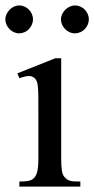

<svg xmlns="http://www.w3.org/2000/svg" viewBox="-35 -695 351 715"><path d="M295.9 -623Q295.9 -633.3 291.7 -642.8Q287.6 -652.3 280.5 -659.4Q273.4 -666.5 263.9 -670.7Q254.4 -674.8 244.1 -674.8Q234.4 -674.8 224.9 -670.4Q215.3 -666 208 -658.7Q200.7 -651.4 196.3 -642.1Q191.9 -632.8 191.9 -623Q191.9 -612.8 196 -603.5Q200.2 -594.2 207.3 -586.9Q214.4 -579.6 223.9 -575.2Q233.4 -570.8 244.1 -570.8Q254.4 -570.8 263.9 -575Q273.4 -579.1 280.5 -586.4Q287.6 -593.8 291.7 -603.3Q295.9 -612.8 295.9 -623ZM87.9 -623Q87.9 -633.3 83.7 -642.8Q79.6 -652.3 72.5 -659.4Q65.4 -666.5 55.9 -670.7Q46.4 -674.8 36.1 -674.8Q26.4 -674.8 17.1 -670.4Q7.8 -666 0.7 -658.7Q-6.3 -651.4 -10.7 -642.1Q-15.1 -632.8 -15.1 -623Q-15.1 -612.8 -11 -603.5Q-6.8 -594.2 0.2 -586.9Q7.3 -579.6 16.6 -575.2Q25.9 -570.8 36.1 -570.8Q46.4 -570.8 55.9 -575Q65.4 -579.1 72.5 -586.4Q79.6 -593.8 83.7 -603.3Q87.9 -612.8 87.9 -623ZM264.2 0V-19Q250 -19 241 -19.5Q231.9 -20 225.6 -22Q219.2 -23.9 214.6 -27.1Q210 -30.3 205.1 -36.1Q198.2 -43.5 195.6 -58.8Q192.9 -74.2 192.9 -105V-478H170.9L29.8 -421.9L37.1 -403.8Q59.1 -411.6 72 -411.9Q85 -412.1 94.2 -403.8Q99.1 -399.4 102.1 -391.8Q105 -384.3 106.2 -370.6Q107.4 -356.9 107.7 -336.2Q107.9 -315.4 107.9 -284.2V-105Q107.9 -88.9 106.9 -77.6Q106 -66.4 104.2 -58.3Q102.5 -50.3 100.1 -44.9Q97.7 -39.6 94.2 -35.2Q87.4 -25.9 75 -22.5Q62.5 -19 37.1 -19V0Z"/></svg>

Font: Galatia SIL
Style: Regular
Weight: 400
Designer: Development by SIL's NRSI team
Version: Version 2.1